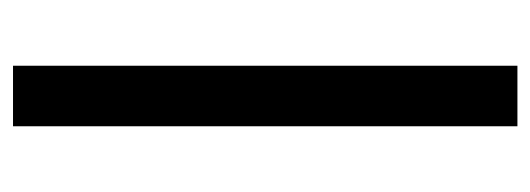

<svg xmlns="http://www.w3.org/2000/svg" viewBox="-280 -535 815 295"><g transform="rotate(90 127.5 -387.5)"><path d="M81 -775H174V0H81Z"/></g></svg>

Font: Synthetic
Style: Regular
Weight: 400
Designer: Santiago Orozco
Foundry: Typemade
Version: Version 2.000; ttfautohint (v1.8.4.7-5d5b)